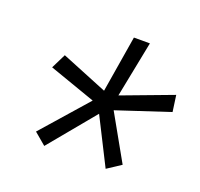

<svg xmlns="http://www.w3.org/2000/svg" viewBox="-81 -800 603 578"><g transform="rotate(20 221.0 -511.0)"><path d="M75.7 -344.2 204.1 -490.2 55.2 -542.5 78.6 -589.8 226.1 -529.8 255.9 -710.9H307.1L271.5 -531.2L434.6 -592.3L441.9 -540L273.4 -484.4L355 -339.4L311 -310.5L235.8 -459.5L113.8 -312Z"/></g></svg>

Font: Mardoto Light
Style: Italic
Weight: 300
Italic angle: -12°
Designer: Christian Robertson, Vahan Hovhannisyan
Foundry: Google
Version: Version 1.000